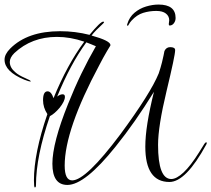

<svg xmlns="http://www.w3.org/2000/svg" viewBox="-35 -775 928 843"><path d="M661 -755Q736 -755 736 -696Q736 -683 728.5 -673Q721 -663 710 -663Q706 -663 706 -669Q706 -673 707 -677.5Q708 -682 708 -686Q708 -704 693.5 -715.5Q679 -727 651 -727Q621 -727 593.5 -718.5Q566 -710 543 -685Q534 -675 531 -668.5Q528 -662 526 -662Q521 -662 524 -670Q533 -700 555.5 -719Q578 -738 606.5 -746.5Q635 -755 661 -755ZM118 48Q114 48 114 17Q114 -103 173 -274Q154 -303 154 -335Q154 -374 174 -374Q190 -374 200 -344Q260 -491 335 -592Q274 -613 215 -613Q104 -613 28 -542Q8 -522 8 -503Q8 -478 32 -458Q46 -445 76 -432Q100 -422 100 -418Q100 -417 98 -417Q93 -417 72 -425Q-15 -461 -15 -513Q-15 -537 10 -562Q86 -638 229 -638Q295 -638 358 -622Q406 -680 418 -680Q422 -680 422 -677L418 -672Q401 -656 388 -643Q375 -630 367 -619Q450 -596 450 -577L449 -574L435 -551Q418 -522 401 -489Q249 -205 249 -48Q249 17 282 17Q342 17 494 -186Q626 -365 662 -453Q664 -459 670 -478.5Q676 -498 683 -531L687 -551Q695 -568 712 -568Q734 -568 734 -555Q734 -543 724.5 -498Q715 -453 696 -374Q659 -220 659 -139Q659 11 717 11Q740 11 771 -18Q802 -47 839 -106L862 -143Q866 -150 871 -150Q873 -150 873 -147Q873 -145 871 -141Q781 24 709 24Q603 24 603 -131Q603 -176 612.5 -236Q622 -296 641 -372Q557 -236 473 -132Q338 37 261 37Q195 37 195 -56Q195 -147 264 -319Q292 -389 322.5 -452Q353 -515 386 -572Q375 -577 364.5 -581Q354 -585 344 -589Q309 -541 277 -481.5Q245 -422 216 -351Q229 -361 240 -361Q250 -361 250 -350Q250 -331 227 -302Q216 -289 205 -279.5Q194 -270 184 -265Q123 -88 123 38Q123 48 118 48Z"/></svg>

Font: Love Light
Style: Regular
Weight: 400
Designer: Robert E. Leuschke
Foundry: Robert E. Leuschke
Version: Version 1.010; ttfautohint (v1.8.3)